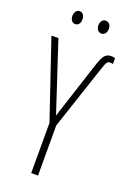

<svg xmlns="http://www.w3.org/2000/svg" viewBox="-166 -946 694 1007"><g transform="rotate(20 181.0 -442.5)"><path d="M68 -849C68 -828 79 -813 96 -813C113 -813 124 -827 124 -849C124 -871 113 -885 96 -885C79 -885 68 -869 68 -849ZM213 -850C213 -828 225 -813 242 -813C259 -813 271 -828 271 -850C271 -872 258 -885 242 -885C225 -885 213 -870 213 -850ZM147 0H185V-280L303 -634C318 -678 321 -686 338 -686C343 -686 348 -686 354 -684V-716C347 -719 341 -720 333 -720C299 -720 287 -701 268 -642L166 -328L39 -714H0L147 -280Z"/></g></svg>

Font: Noto Sans ExtraCondensed ExtraLight
Style: Regular
Weight: 200
Width: 2
Designer: Monotype Design Team
Foundry: Monotype Imaging Inc.
Version: Version 2.013